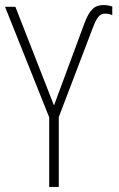

<svg xmlns="http://www.w3.org/2000/svg" viewBox="-20 -741 470 761"><path d="M175 0H213V-277L346 -626C363 -671 374 -687 397 -687C408 -687 418 -684 425 -681V-715C417 -718 405 -721 390 -721C356 -721 335 -704 314 -647L194 -323L41 -714H0L175 -276Z"/></svg>

Font: Noto Sans Condensed ExtraLight
Style: Regular
Weight: 200
Width: 3
Designer: Monotype Design Team
Foundry: Monotype Imaging Inc.
Version: Version 2.013